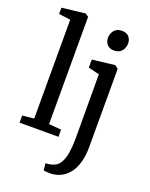

<svg xmlns="http://www.w3.org/2000/svg" viewBox="-189 -916 982 1256"><g transform="rotate(20 302.0 -288.0)"><path d="M101.5 -58.1V-746.2L20.6 -756.5V-800.3L181.6 -819.1H183.1L205.1 -803.8V-57.2L291.4 -49.6V0H20.4V-49.6ZM333.9 243Q326.8 243.4 314.2 243.1Q301.6 242.9 290.3 241.9Q278.9 240.9 275.5 239L270.5 191.7Q277.7 192 292.9 189.8Q308 187.7 325.3 181.2Q354.2 171 370.6 141.9Q387.1 112.7 393.8 68.8Q400.6 24.8 400.6 -29.9L399.7 -474.6L323.2 -493.1V-549.3L478.9 -567.6H480.9L503.2 -550.1V-7Q503.2 55 490 101Q476.8 147 453.2 177.6Q429.6 208.2 399 224.3Q368.5 240.4 333.9 243ZM438.1 -654.7Q406.4 -654.7 390.1 -674Q373.8 -693.3 373.8 -719.7Q373.8 -748.5 391.6 -771.1Q409.3 -793.8 445.7 -793.8H446.7Q478.3 -793.8 494.6 -774.9Q510.9 -755.9 510.9 -729.5Q510.9 -700.7 493.2 -677.7Q475.4 -654.7 439.1 -654.7Z"/></g></svg>

Font: Merriweather Light
Style: Regular
Weight: 300
Version: Version 2.100